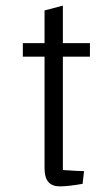

<svg xmlns="http://www.w3.org/2000/svg" viewBox="-20 -653 391 681"><path d="M203 -452V-50Q260 -46 278 -46L273 -1Q223 8 192 8Q138 8 138 -55V-452H61V-500H138V-616L203 -633V-500H299V-452Z"/></svg>

Font: Changa ExtraLight
Style: Regular
Weight: 275
Designer: Eduardo Rodriguez Tunni
Foundry: Eduardo Rodriguez Tunni
Version: Version 2.002; ttfautohint (v1.5) -l 8 -r 50 -G 200 -x 14 -H